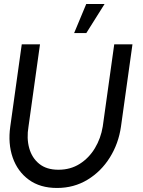

<svg xmlns="http://www.w3.org/2000/svg" viewBox="-20 -920 710 953"><path d="M263 13Q179 13 123 -28Q67 -69 43 -138.2Q19 -207.5 31 -292L88 -700H178.5L121.5 -292Q111.5 -233.5 125 -184.8Q138.5 -136 174.8 -106.8Q211 -77.5 270 -77.5Q330 -77.5 376 -106.8Q422 -136 451.2 -184.8Q480.5 -233.5 490 -292L547 -700H637.5L580.5 -292Q568.5 -207.5 525.2 -138.2Q482 -69 414.5 -28Q347 13 263 13ZM348 -756 408 -900H499L408.5 -756Z"/></svg>

Font: Urbanist Medium
Style: Italic
Weight: 500
Italic angle: -8°
Designer: Corey Hu
Foundry: Corey Hu
Version: Version 1.330; ttfautohint (v1.8.4.7-5d5b)